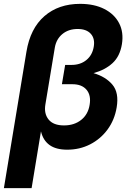

<svg xmlns="http://www.w3.org/2000/svg" viewBox="-36 -757 666 981"><path d="M-16.1 204.1 99.1 -492.7Q118.7 -611.8 190.9 -674.6Q263.2 -737.3 373.5 -737.3Q445.3 -737.3 496.8 -711.2Q548.3 -685.1 572.5 -638.7Q596.7 -592.3 586.9 -531.2Q576.7 -469.2 539.1 -434.6Q501.5 -399.9 441.9 -383.3Q503.9 -365.2 538.3 -324.5Q572.8 -283.7 560.1 -208Q549.3 -144 513.7 -95.5Q478 -46.9 424.6 -19.5Q371.1 7.8 307.6 7.8Q250 7.8 217 -16.1Q184.1 -40 173.3 -85.9L125.5 204.1ZM291 -116.2Q343.3 -116.2 378.7 -144.3Q414.1 -172.4 421.9 -221.2Q430.2 -270 406.2 -298.3Q382.3 -326.7 334 -326.7H280.3L296.9 -425.3H329.6Q374.5 -425.3 405 -450Q435.5 -474.6 442.9 -517.6Q450.2 -559.6 428 -584.2Q405.8 -608.9 360.8 -608.9Q314 -608.9 282.7 -583Q251.5 -557.1 244.1 -513.7L195.8 -222.7Q188 -176.3 212.4 -146.2Q236.8 -116.2 291 -116.2Z"/></svg>

Font: Inter
Style: Bold Italic
Weight: 700
Italic angle: -9.39999°
Designer: Rasmus Andersson
Foundry: rsms
Version: Version 4.001;git-9221beed3